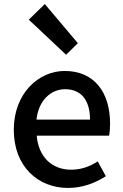

<svg xmlns="http://www.w3.org/2000/svg" viewBox="-20 -914 605 947"><path d="M316 13C388 13 451 -12 502 -45L462 -118C422 -92 380 -77 331 -77C236 -77 170 -140 161 -245H518C521 -258 523 -281 523 -303C523 -459 445 -564 299 -564C170 -564 48 -453 48 -274C48 -93 167 13 316 13ZM160 -324C170 -420 232 -474 301 -474C381 -474 424 -419 424 -324ZM306 -644 364 -701 201 -894 122 -817Z"/></svg>

Font: Kinto Sans Med
Style: Regular
Weight: 500
Designer: Authors: Ryoko NISHIZUKA  (kana & ideographs); Paul D. Hunt (Latin, Greek & Cyrillic); Wenlong ZHANG  (bopomofo); Sandol
Foundry: Adobe Systems Incorporated, ookami Inc.
Version: Version 0.001